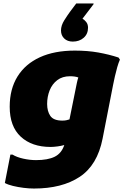

<svg xmlns="http://www.w3.org/2000/svg" viewBox="-20 -848 720 1108"><path d="M176 240Q148 240 116 236Q84 232 55 225Q26 218 8 208L40 44H52Q76 59 114 67.5Q152 76 188 76Q256 76 295.5 56.5Q335 37 351 -11Q334 -6 311.5 -3Q289 0 272 0Q164 0 100 -59Q36 -118 36 -232Q36 -334 81 -406.5Q126 -479 210 -517.5Q294 -556 412 -556Q486 -556 547.5 -545Q609 -534 664 -516L672 -504Q664 -486 656.5 -460Q649 -434 643 -407Q637 -380 633 -360L572 -48Q542 105 440 172.5Q338 240 176 240ZM252 -248Q252 -206 270.5 -179Q289 -152 340 -152Q352 -152 362.5 -154Q373 -156 381 -159L416 -332Q420 -352 423.5 -369Q427 -386 432 -401Q413 -408 384 -408Q340 -408 310.5 -385.5Q281 -363 266.5 -326.5Q252 -290 252 -248ZM456 -740Q467 -734 477.5 -721Q488 -708 488 -688Q488 -652 463 -630Q438 -608 400 -608Q369 -608 350.5 -626Q332 -644 332 -672Q332 -701 351 -731Q370 -761 384 -780L420 -828H520V-824Z"/></svg>

Font: Kufam Black
Style: Italic
Weight: 900
Italic angle: -11°
Designer: Artur Schmal
Foundry: Original Type
Version: Version 1.301; ttfautohint (v1.8.3)